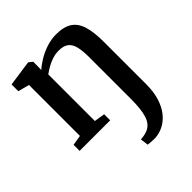

<svg xmlns="http://www.w3.org/2000/svg" viewBox="-221 -697 1086 1086"><g transform="rotate(-45 322.0 -154.0)"><path d="M391 251Q383 251 371 250.5Q359 250 348.2 249.2Q337.5 248.5 334 247L328 198.5Q335.5 199.5 351.8 196.5Q368 193.5 382.5 188Q402.5 179.5 415.8 163.5Q429 147.5 436.2 123.8Q443.5 100 446.8 68Q450 36 450 -4.5V-338Q450 -388.5 442 -421Q434 -453.5 413.2 -469.2Q392.5 -485 354 -485Q328 -485 302.8 -476.8Q277.5 -468.5 255.8 -456Q234 -443.5 217.5 -431V-58.5L281.5 -48.5V0H37V-48.5L98 -58.5V-466L30.5 -484V-538L181 -559.5H186.5L208 -542V-505.5L207 -476.5Q228 -496 260.2 -515.5Q292.5 -535 331 -547.8Q369.5 -560.5 409 -560.5Q470 -560.5 505.2 -537.2Q540.5 -514 555.2 -465Q570 -416 570 -339V0.5Q570 62 555 108.5Q540 155 514.5 186Q489 217 457 233Q425 249 391 251Z"/></g></svg>

Font: Merriweather 36pt SemiBold
Style: Regular
Weight: 600
Version: Version 2.100